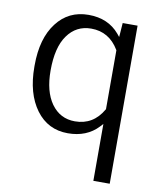

<svg xmlns="http://www.w3.org/2000/svg" viewBox="-83 -605 734 875"><g transform="rotate(10 284.0 -167.5)"><path d="M53.7 -262.2V-268.6Q53.7 -394 109.4 -466.3Q164.1 -538.1 256.8 -538.1Q347.2 -538.1 399.4 -476.6L410.6 -462.9L412.1 -481L415.5 -528.3H484.4V203.1H408.7V-41.5V-60.1L396 -46.4Q343.3 9.8 255.9 9.8Q163.6 9.8 108.9 -64Q81.5 -101.1 67.6 -150.6Q53.7 -200.2 53.7 -262.2ZM169.4 -421.4Q129.4 -365.7 129.4 -258.3Q129.4 -161.6 168.9 -106Q209.5 -49.3 278.3 -49.3Q363.3 -49.3 407.7 -127L408.7 -128.4V-130.9V-398.4V-400.9L407.7 -402.8Q362.3 -478.5 279.3 -478.5Q210 -478.5 169.4 -421.4Z"/></g></svg>

Font: Shabnam Light FD
Style: Light-FD
Weight: 300
Foundry: DejaVu fonts team - Redesigned by Saber Rastikerdar - Based on Vazir font
Version: Version 5.0.0